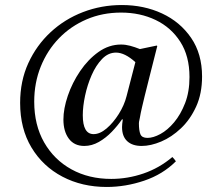

<svg xmlns="http://www.w3.org/2000/svg" viewBox="-20 -731 883 763"><path d="M404 12Q306 12 228 -29Q150 -70 105 -145Q60 -220 60 -322Q60 -409 92.5 -480Q125 -551 181 -603Q237 -655 310 -683Q383 -711 464 -711Q552 -711 624 -677.5Q696 -644 739.5 -580.5Q783 -517 783 -427Q783 -359 759.5 -307.5Q736 -256 699 -221Q662 -186 620.5 -168.5Q579 -151 543 -151Q506 -151 485.5 -170Q465 -189 465 -226Q465 -237 468 -256L465 -257Q448 -232 424.5 -207.5Q401 -183 373 -167Q345 -151 315 -151Q275 -151 253.5 -180Q232 -209 232 -256Q232 -299 249.5 -350.5Q267 -402 298.5 -448.5Q330 -495 371.5 -524.5Q413 -554 461 -554Q479 -554 497.5 -549Q516 -544 536 -536L603 -550L605 -548Q586 -472 573.5 -423.5Q561 -375 554.5 -347.5Q548 -320 544.5 -305.5Q541 -291 539.5 -283Q538 -275 536 -264Q533 -251 532.5 -247Q532 -243 532 -241Q532 -212 538 -197.5Q544 -183 566 -183Q589 -183 617.5 -198.5Q646 -214 672 -245Q698 -276 715.5 -321Q733 -366 733 -425Q733 -508 696.5 -565Q660 -622 598.5 -651.5Q537 -681 461 -681Q387 -681 324 -654Q261 -627 214.5 -579Q168 -531 142 -466.5Q116 -402 116 -327Q116 -234 155.5 -165Q195 -96 264 -58Q333 -20 422 -20Q487 -20 550 -41.5Q613 -63 665 -107Q673 -99 679 -90Q627 -38 553 -13Q479 12 404 12ZM518 -484Q476 -522 441 -522Q410 -522 385.5 -496.5Q361 -471 344 -432Q327 -393 318 -350.5Q309 -308 309 -273Q309 -198 352 -198Q377 -198 403.5 -220.5Q430 -243 452 -278Q474 -313 483 -349Z"/></svg>

Font: Castoro Titling
Style: Regular
Weight: 400
Version: Version 2.04